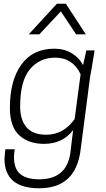

<svg xmlns="http://www.w3.org/2000/svg" viewBox="-20 -800 568 1029"><path d="M190 209Q4 209 4 50L5 39Q6 21 9 0H59Q55 20 55 42Q55 105 89 133Q123 161 190 161Q346 161 359 2L372 -103Q316 -29 216 -29Q133 -29 83 -75Q33 -121 33 -222Q33 -369 94.5 -454Q156 -539 270 -539Q325 -539 365 -514.5Q405 -490 425 -451L443 -530H487L479 -481Q472 -435 463 -389L411 10Q383 209 190 209ZM228 -78Q320 -78 380 -162L412 -402Q370 -491 276 -491Q192 -491 140 -428.5Q88 -366 88 -229Q88 -158 122 -118Q156 -78 228 -78ZM440 -616H388L306 -739L191 -616H134L285 -780H333Z"/></svg>

Font: Tanohe Sans Light
Style: Italic
Weight: 300
Designer: Village Type and Design LLC & Cristiano Sobral
Foundry: Cooper Hewitt Smithsonian Design Museum
Version: Version 1.00;September 29, 2021;FontCreator 13.0.0.2655 64-b